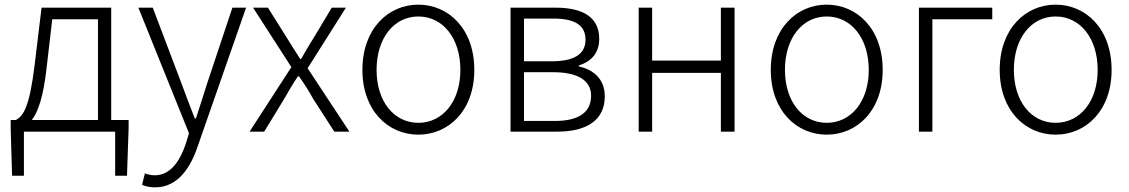

<svg xmlns="http://www.w3.org/2000/svg" viewBox="-20 -567 4864 827"><path d="M83 0H476V190H527L534 -14V-50H459V-534H159L129 -286C107 -104 80 -67 48 -50H26V-14L32 190H83ZM117 -50C143 -84 167 -148 181 -277L205 -484H402V-50Z M648 240C746 240 801 155 832 62L1040 -534H981L872 -207C857 -161 840 -105 824 -57H819C800 -105 779 -161 762 -207L638 -534H576L794 7L780 53C754 130 712 188 647 188C632 188 615 184 604 180L592 229C607 236 627 240 648 240Z M1055 0H1118L1204 -141C1223 -174 1242 -207 1263 -238H1268C1290 -207 1311 -174 1329 -141L1420 0H1485L1305 -273L1470 -534H1409L1330 -402C1311 -373 1295 -344 1277 -313H1273C1254 -344 1234 -373 1217 -402L1134 -534H1070L1235 -278Z M1782 13C1911 13 2023 -89 2023 -266C2023 -444 1911 -547 1782 -547C1653 -547 1541 -444 1541 -266C1541 -89 1653 13 1782 13ZM1782 -38C1677 -38 1602 -130 1602 -266C1602 -403 1677 -496 1782 -496C1887 -496 1963 -403 1963 -266C1963 -130 1887 -38 1782 -38Z M2179 0H2381C2505 0 2585 -48 2585 -152C2585 -231 2531 -268 2473 -281V-285C2524 -301 2561 -336 2561 -400C2561 -494 2489 -534 2373 -534H2179ZM2237 -303V-487H2364C2461 -487 2502 -455 2502 -396C2502 -339 2461 -303 2356 -303ZM2237 -46V-256H2362C2469 -256 2526 -220 2526 -155C2526 -84 2474 -46 2370 -46Z M2731 0H2789V-253H3085V0H3144V-534H3085V-306H2789V-534H2731Z M3541 13C3670 13 3782 -89 3782 -266C3782 -444 3670 -547 3541 -547C3412 -547 3300 -444 3300 -266C3300 -89 3412 13 3541 13ZM3541 -38C3436 -38 3361 -130 3361 -266C3361 -403 3436 -496 3541 -496C3646 -496 3722 -403 3722 -266C3722 -130 3646 -38 3541 -38Z M3938 0H3996V-484H4254V-534H3938Z M4527 13C4656 13 4768 -89 4768 -266C4768 -444 4656 -547 4527 -547C4398 -547 4286 -444 4286 -266C4286 -89 4398 13 4527 13ZM4527 -38C4422 -38 4347 -130 4347 -266C4347 -403 4422 -496 4527 -496C4632 -496 4708 -403 4708 -266C4708 -130 4632 -38 4527 -38Z"/></svg>

Font: Noto Sans SC Light
Style: Regular
Weight: 300
Designer: Ryoko NISHIZUKA 西塚涼子 (kana, bopomofo & ideographs); Paul D. Hunt (Latin, Greek & Cyrillic); Sandoll Communications 산돌커뮤니
Foundry: Adobe
Version: Version 2.004;hotconv 1.0.118;makeotfexe 2.5.65603